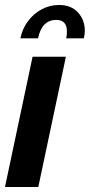

<svg xmlns="http://www.w3.org/2000/svg" viewBox="-24 -752 361 772"><path d="M107 -524H241L130 0H-4ZM58 -598Q66 -637 89 -667.5Q112 -698 144.5 -715Q177 -732 213 -732Q262 -732 289.5 -702Q317 -672 317 -628Q317 -621 316 -613.5Q315 -606 313 -598H242Q244 -606 244.5 -613Q245 -620 245 -626Q245 -672 202 -672Q174 -672 155.5 -654Q137 -636 129 -598Z"/></svg>

Font: Raleway Thin
Style: Bold Italic
Weight: 700
Italic angle: -12°
Version: Version 4.026